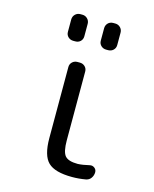

<svg xmlns="http://www.w3.org/2000/svg" viewBox="-113 -816 726 903"><g transform="rotate(15 250.0 -365.0)"><path d="M335 -610.4H325.2Q310.5 -610.4 300.3 -620.1Q290 -629.9 290 -644.5V-705.1Q290 -719.7 299.8 -730Q309.6 -740.2 325.2 -740.2H335Q349.6 -740.2 359.9 -730Q370.1 -719.7 370.1 -705.1V-644.5Q370.1 -629.9 359.9 -620.1Q349.6 -610.4 335 -610.4ZM165 -610.4Q150.4 -610.4 140.1 -620.1Q129.9 -629.9 129.9 -644.5V-705.1Q129.9 -719.7 140.1 -730Q150.4 -740.2 165 -740.2H174.8Q189.5 -740.2 199.7 -730Q210 -719.7 210 -705.1V-644.5Q210 -629.9 200.2 -620.1Q190.4 -610.4 174.8 -610.4ZM391.6 -65.4Q404.3 -68.4 414.6 -60.5Q424.8 -52.7 424.8 -40Q424.8 -24.4 416 -11.7Q407.2 1 391.6 3.9Q358.4 9.8 325.2 9.8Q241.2 9.8 208 -22.5Q174.8 -54.7 174.8 -139.6V-485.4Q174.8 -500 185.1 -509.8Q195.3 -519.5 210 -519.5H221.7Q236.3 -519.5 246.6 -509.8Q256.8 -500 256.8 -485.4V-150.4Q256.8 -94.7 272.9 -75.7Q289.1 -56.6 335 -56.6Q359.4 -57.6 391.6 -65.4Z"/></g></svg>

Font: Rounded-L Mgen+ 2m regular
Style: Regular
Weight: 400
Designer: [Source Han Sans]
Ryoko NISHIZUKA  (kana & ideographs); Paul D. Hunt (Latin, Greek & Cyrillic); Wenlong ZHANG  (bopomofo
Version: Version 1.059.20150602